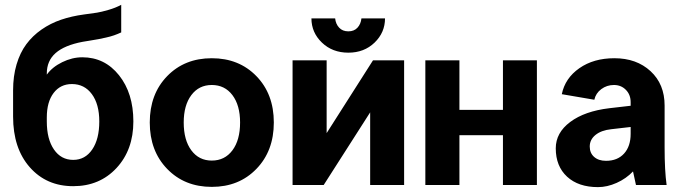

<svg xmlns="http://www.w3.org/2000/svg" viewBox="-20 -766 2824 795"><path d="M173.8 -279.8V-263.2Q173.8 -189.9 203.4 -147Q232.9 -104 283.2 -104Q332.5 -104 361.8 -147Q391.1 -189.9 391.1 -263.2Q391.1 -334.5 360.4 -376.2Q329.6 -418 277.8 -418Q230 -418 201.9 -380.9Q173.8 -343.8 173.8 -279.8ZM34.2 -283.2V-392.1Q34.2 -450.7 48.6 -499.3Q63 -547.9 88.9 -582.8Q114.7 -617.7 151.9 -643.6Q189 -669.4 232.7 -684.3Q276.4 -699.2 328.1 -706.1Q364.3 -710.9 381.6 -713.6Q398.9 -716.3 428.7 -724.9Q458.5 -733.4 481.9 -746.1V-631.8Q467.3 -625 451.9 -619.6Q436.5 -614.3 418.5 -610.4Q400.4 -606.4 388.2 -604Q376 -601.6 353.8 -598.1Q331.5 -594.7 321.8 -592.8Q247.1 -578.6 210.4 -546.4Q173.8 -514.2 173.8 -461.9V-457Q196.3 -488.3 237.5 -508.5Q278.8 -528.8 320.8 -528.8Q413.6 -528.8 472.9 -454.3Q532.2 -379.9 532.2 -263.2Q532.2 -145.5 462.4 -70.3Q392.6 4.9 283.2 4.9Q172.4 4.9 103.3 -73.5Q34.2 -151.9 34.2 -283.2Z M1041.7 -450.7Q1113.8 -376.5 1113.8 -258.8Q1113.8 -141.1 1041.7 -66.7Q969.7 7.8 856.9 7.8Q744.1 7.8 672.1 -66.7Q600.1 -141.1 600.1 -258.8Q600.1 -376.5 672.1 -450.7Q744.1 -524.9 856.9 -524.9Q969.7 -524.9 1041.7 -450.7ZM740.7 -258.8Q740.7 -186 772.2 -143.6Q803.7 -101.1 856.9 -101.1Q910.6 -101.1 942.4 -143.6Q974.1 -186 974.1 -258.8Q974.1 -330.1 942.4 -372.1Q910.6 -414.1 856.9 -414.1Q803.7 -414.1 772.2 -372.1Q740.7 -330.1 740.7 -258.8Z M1191.4 -516.1H1332.5V-214.8L1524.4 -516.1H1653.3V0H1512.7V-300.8L1320.3 0H1191.4ZM1422.4 -547.9Q1356.4 -547.9 1313 -589.6Q1269.5 -631.3 1269.5 -689.9H1367.7Q1370.1 -666.5 1384.3 -651.4Q1398.4 -636.2 1422.4 -636.2Q1446.3 -636.2 1460.2 -651.4Q1474.1 -666.5 1476.6 -689.9H1574.2Q1574.2 -631.3 1531 -589.6Q1487.8 -547.9 1422.4 -547.9Z M1741.2 -516.1H1882.3V-311H2062.5V-516.1H2203.1V0H2062.5V-206.1H1882.3V0H1741.2Z M2740.2 0H2613.3Q2612.8 -2.9 2607.2 -28.1Q2601.6 -53.2 2601.1 -56.2Q2572.8 -26.4 2533.4 -8.8Q2494.1 8.8 2456.1 8.8Q2375 8.8 2328.1 -34.4Q2281.2 -77.6 2281.2 -151.9Q2281.2 -216.3 2341.1 -261Q2400.9 -305.7 2502.9 -317.9L2591.3 -328.1V-342.8Q2591.3 -374 2571.5 -394Q2551.8 -414.1 2522 -414.1Q2492.7 -414.1 2469.7 -397Q2446.8 -379.9 2440.9 -353L2306.2 -376Q2319.8 -442.4 2378.9 -483.6Q2438 -524.9 2523.9 -524.9Q2615.7 -524.9 2673.8 -471.2Q2731.9 -417.5 2731.9 -329.1V-154.8Q2731.9 -59.6 2740.2 0ZM2489.3 -100.1Q2536.6 -100.1 2564 -130.1Q2591.3 -160.2 2591.3 -211.9V-240.2L2511.2 -231Q2469.7 -226.6 2445.8 -207.3Q2421.9 -188 2421.9 -159.2Q2421.9 -132.3 2440.2 -116.2Q2458.5 -100.1 2489.3 -100.1Z"/></svg>

Font: LT Superior
Style: Bold
Weight: 400
Designer: Daniel Lyons
Foundry: LyonsType
Version: Version 1.000